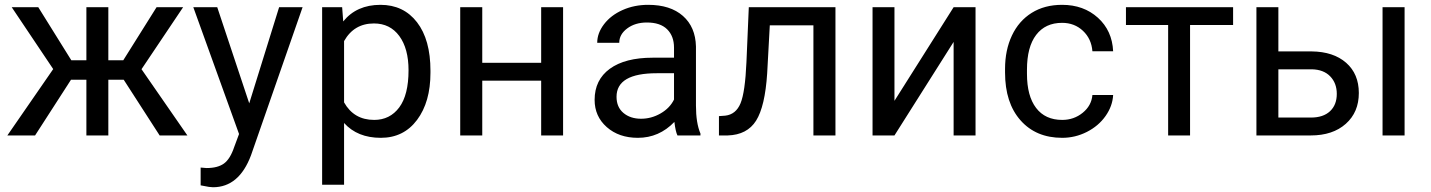

<svg xmlns="http://www.w3.org/2000/svg" viewBox="-20 -558 5896 791"><path d="M489.7 -229.5H426.3V0H335.9V-229.5H272.5L124.5 0H10.3L199.2 -273.4L28.3 -528.3H137.7L273.9 -309.6H335.9V-528.3H426.3V-309.6H487.8L625 -528.3H734.4L563 -272.9L752 0H637.7Z M1006.8 -132.3 1129.9 -528.3H1226.6L1014.2 81.5Q964.8 213.4 857.4 213.4L840.3 211.9L806.6 205.6V132.3L831.1 134.3Q877 134.3 902.6 115.7Q928.2 97.2 944.8 47.9L964.8 -5.9L776.4 -528.3H875Z M1753.4 -258.3Q1753.4 -137.7 1698.2 -64Q1643.1 9.8 1548.8 9.8Q1452.6 9.8 1397.5 -51.3V203.1H1307.1V-528.3H1389.6L1394 -469.7Q1449.2 -538.1 1547.4 -538.1Q1642.6 -538.1 1698 -466.3Q1753.4 -394.5 1753.4 -266.6ZM1663.1 -268.6Q1663.1 -357.9 1625 -409.7Q1586.9 -461.4 1520.5 -461.4Q1438.5 -461.4 1397.5 -388.7V-136.2Q1438 -64 1521.5 -64Q1586.4 -64 1624.8 -115.5Q1663.1 -167 1663.1 -268.6Z M2299.8 0H2209.5V-225.6H1966.8V0H1876V-528.3H1966.8V-299.3H2209.5V-528.3H2299.8Z M2771 0Q2763.2 -15.6 2758.3 -55.7Q2695.3 9.8 2607.9 9.8Q2529.8 9.8 2479.7 -34.4Q2429.7 -78.6 2429.7 -146.5Q2429.7 -229 2492.4 -274.7Q2555.2 -320.3 2668.9 -320.3H2756.8V-361.8Q2756.8 -409.2 2728.5 -437.3Q2700.2 -465.3 2645 -465.3Q2596.7 -465.3 2564 -440.9Q2531.2 -416.5 2531.2 -381.8H2440.4Q2440.4 -421.4 2468.5 -458.3Q2496.6 -495.1 2544.7 -516.6Q2592.8 -538.1 2650.4 -538.1Q2741.7 -538.1 2793.5 -492.4Q2845.2 -446.8 2847.2 -366.7V-123.5Q2847.2 -50.8 2865.7 -7.8V0ZM2621.1 -68.8Q2663.6 -68.8 2701.7 -90.8Q2739.7 -112.8 2756.8 -147.9V-256.3H2686Q2520 -256.3 2520 -159.2Q2520 -116.7 2548.3 -92.8Q2576.7 -68.8 2621.1 -68.8Z M3421.9 -528.3V0H3331.1V-453.6H3151.4L3140.6 -255.9Q3131.8 -119.6 3095 -61Q3058.1 -2.4 2978 0H2941.9V-79.6L2967.8 -81.5Q3011.7 -86.4 3030.8 -132.3Q3049.8 -178.2 3055.2 -302.2L3064.9 -528.3Z M3908.7 -528.3H3999V0H3908.7V-385.3L3665 0H3574.7V-528.3H3665V-142.6Z M4356 -64Q4404.3 -64 4440.4 -93.3Q4476.6 -122.6 4480.5 -166.5H4565.9Q4563.5 -121.1 4534.7 -80.1Q4505.9 -39.1 4457.8 -14.6Q4409.7 9.8 4356 9.8Q4248 9.8 4184.3 -62.3Q4120.6 -134.3 4120.6 -259.3V-274.4Q4120.6 -351.6 4148.9 -411.6Q4177.2 -471.7 4230.2 -504.9Q4283.2 -538.1 4355.5 -538.1Q4444.3 -538.1 4503.2 -484.9Q4562 -431.6 4565.9 -346.7H4480.5Q4476.6 -397.9 4441.7 -430.9Q4406.7 -463.9 4355.5 -463.9Q4286.6 -463.9 4248.8 -414.3Q4210.9 -364.7 4210.9 -271V-253.9Q4210.9 -162.6 4248.5 -113.3Q4286.1 -64 4356 -64Z M5060.1 -455.1H4882.8V0H4792.5V-455.1H4618.7V-528.3H5060.1Z M5246.6 -346.2H5383.8Q5473.6 -345.2 5525.9 -299.3Q5578.1 -253.4 5578.1 -174.8Q5578.1 -95.7 5524.4 -47.9Q5470.7 0 5379.9 0H5156.2V-528.3H5246.6ZM5766.6 0H5675.8V-528.3H5766.6ZM5246.6 -272.5V-73.7H5380.9Q5431.6 -73.7 5459.5 -99.9Q5487.3 -126 5487.3 -171.4Q5487.3 -215.3 5460.2 -243.4Q5433.1 -271.5 5384.3 -272.5Z"/></svg>

Font: RobotoInd
Style: Regular
Weight: 400
Designer: Google
Version: Version 2.001101; 2014